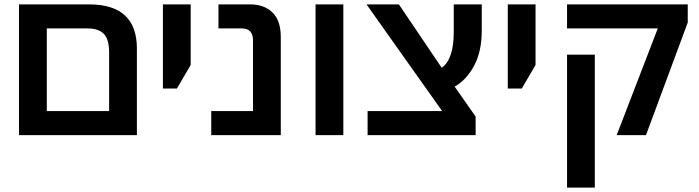

<svg xmlns="http://www.w3.org/2000/svg" viewBox="-20 -618 3197 878"><path d="M67 0H606V-396Q606 -598 387 -598H67ZM194 -110V-488H381Q430 -488 454.5 -463.5Q479 -439 479 -378V-110Z M725 -213V-598H852V-321L789 -213Z M946 0H1264V-449Q1264 -524 1226 -561Q1188 -598 1123 -598H979V-488H1086Q1137 -488 1137 -433V-110H946Z M1423 0V-598H1550V0Z M2155 -85 2059 -222Q2112 -251 2147.5 -316.5Q2183 -382 2183 -478V-598H2055V-472Q2055 -347 2000 -308L1804 -598H1656L2002 -110H1661V0H2155Z M2302 -213V-598H2429V-321L2366 -213Z M2800 0 2988 -488H2573V-598H3125V-515L2934 0ZM2573 240V-368H2700V240Z"/></svg>

Font: Noto Sans Hebrew Semi
Style: Regular
Weight: 600
Designer: Monotype Design Team
Foundry: Monotype Imaging Inc.
Version: Version 1.902